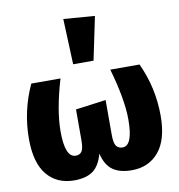

<svg xmlns="http://www.w3.org/2000/svg" viewBox="-92 -928 957 1029"><g transform="rotate(-10 386.5 -413.0)"><path d="M321 -844 491 -831 442 -596H331ZM681 -533Q745 -396 745 -243Q745 -113 690 -47.5Q635 18 543 18Q477 18 439 -9.5Q401 -37 386 -100Q369 -36 332 -9Q295 18 230 18Q136 18 82 -47Q28 -112 28 -243Q28 -394 92 -533H251Q202 -368 202 -253Q202 -111 260 -111Q282 -111 293 -126.5Q304 -142 304 -188V-355L469 -377V-188Q469 -143 480.5 -127Q492 -111 515 -111Q571 -111 571 -253Q571 -362 522 -533Z"/></g></svg>

Font: FiraGO ExtraBold
Style: Regular
Weight: 800
Designer: bBox Type
Foundry: bBox Type GmbH
Version: Version 1.001;PS 001.001;hotconv 1.0.88;makeotf.lib2.5.64775